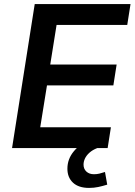

<svg xmlns="http://www.w3.org/2000/svg" viewBox="-20 -725 659 940"><path d="M39 0 150 -705H619L603 -603H257L226 -409H551L535 -307H210L177 -102H523L507 0ZM416 195Q365 195 337.5 169.5Q310 144 310 101Q310 53 342 15Q374 -23 423 -42L456 0Q433 9 418 22.5Q403 36 396 51Q389 66 389 81Q389 102 403 115Q417 128 440 128Q454 128 466.5 125Q479 122 494 117L505 179Q482 186 461 190.5Q440 195 416 195Z"/></svg>

Font: Nunito Sans 12pt
Style: Bold Italic
Weight: 700
Italic angle: -9°
Designer: Vernon Adams
Foundry: Vernon Adams
Version: Version 3.101;gftools[0.9.27]